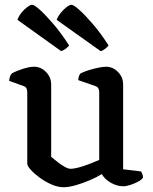

<svg xmlns="http://www.w3.org/2000/svg" viewBox="-20 -779 639 803"><path d="M246 4Q222 4 195.5 -7.5Q169 -19 146 -36Q123 -53 108.5 -69Q94 -85 94 -95V-394Q94 -402 91 -409Q88 -416 79 -419L18 -441Q20 -455 23 -462Q26 -469 30 -472Q47 -482 75.5 -491Q104 -500 122 -500Q151 -500 172.5 -478Q194 -456 194 -425V-123Q205 -114 219.5 -102.5Q234 -91 249.5 -82Q265 -73 276 -73Q288 -73 309 -78.5Q330 -84 353 -93Q376 -102 395 -110V-394Q395 -402 391.5 -409Q388 -416 379 -419L307 -444Q308 -455 311 -462.5Q314 -470 317 -472Q328 -478 348 -484.5Q368 -491 389.5 -495.5Q411 -500 423 -500Q452 -500 473.5 -478Q495 -456 495 -425V-71L570 -62Q572 -59 575 -52Q578 -45 578 -36Q572 -27 557 -19Q542 -11 525 -5.5Q508 0 496 0Q469 0 443 -15Q417 -30 406 -51Q385 -38 356 -25.5Q327 -13 297.5 -4.5Q268 4 246 4ZM236 -565 53 -696Q58 -711 69.5 -725.5Q81 -740 94 -749.5Q107 -759 114 -759Q124 -759 148 -737Q172 -715 204.5 -677Q237 -639 269 -589Q265 -583 256 -576Q247 -569 236 -565ZM401 -565 217 -696Q222 -710 233.5 -724.5Q245 -739 258 -749Q271 -759 279 -759Q288 -759 312.5 -737Q337 -715 369.5 -677Q402 -639 434 -589Q430 -583 420 -575Q410 -567 401 -565Z"/></svg>

Font: Texturina Medium
Style: Regular
Weight: 500
Designer: Guillermo Torres Carreño
Foundry: Omnibus-Type
Version: Version 1.003